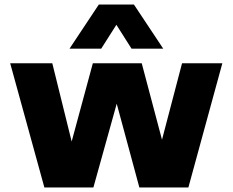

<svg xmlns="http://www.w3.org/2000/svg" viewBox="-20 -828 1027 848"><path d="M784 -548.5H962L812 0H595.5L495.5 -370L392.5 0H176L25 -548.5H211L296.5 -203L390 -548.5H606L695.5 -211ZM701 -613H561L494 -718.5L427 -613H287L416.5 -808H571.5Z"/></svg>

Font: Encode Sans Semi Expanded ExBd
Style: Regular
Weight: 800
Width: 6
Designer: Multiple Designers
Foundry: Impallari Type
Version: Version 2.000